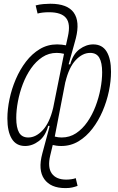

<svg xmlns="http://www.w3.org/2000/svg" viewBox="-20 -762 626 1015"><path d="M325.7 232.4Q247.6 232.4 213.9 184.6Q180.2 136.7 203.6 49.8L240.2 -86.4L241.2 -92.3L242.2 -96.7H234.9Q220.2 -42.5 185.5 -16.4Q150.9 9.8 112.8 9.8Q65.4 9.8 42.2 -28.6Q19 -66.9 19 -135.3Q19 -184.1 30.3 -238Q41.5 -292 63.5 -343.3Q85.4 -394.5 117.4 -436.3Q149.4 -478 190.7 -502.7Q231.9 -527.3 281.7 -527.3Q294.4 -527.3 306.6 -525.9Q318.8 -524.4 328.6 -522.5L338.9 -569.3Q354 -636.2 329.3 -666.7Q304.7 -697.3 239.3 -697.3Q203.6 -697.3 178.7 -690.4L168.5 -733.4Q189 -738.8 209.7 -740.5Q230.5 -742.2 246.1 -742.2Q336.4 -742.2 369.9 -695.3Q403.3 -648.4 380.9 -559.6Q377.4 -545.9 369.6 -518.1Q361.8 -490.2 354.2 -462.9Q346.7 -435.5 343.3 -423.3V-421.9H351.1Q365.7 -476.1 400.4 -501.7Q435.1 -527.3 472.7 -527.3Q520.5 -527.3 543.7 -489.3Q566.9 -451.2 566.9 -382.8Q566.9 -334 555.7 -280Q544.4 -226.1 522.5 -174.8Q500.5 -123.5 468.5 -81.8Q436.5 -40 395.3 -15.1Q354 9.8 304.2 9.8Q290.5 9.8 278.1 8.1Q265.6 6.3 258.8 4.4L245.6 59.6Q230.5 123 253.9 155.3Q277.3 187.5 330.1 187.5Q342.8 187.5 356.9 185.5Q371.1 183.6 380.4 179.7L390.1 220.7Q376.5 225.6 361.8 229Q347.2 232.4 325.7 232.4ZM318.4 -477.5Q298.8 -482.4 279.8 -482.4Q237.8 -482.4 203.9 -460Q169.9 -437.5 144 -400.4Q118.2 -363.3 100.8 -317.9Q83.5 -272.5 74.7 -225.6Q65.9 -178.7 65.9 -138.2Q65.9 -87.4 80.8 -61.3Q95.7 -35.2 129.4 -35.2Q169.9 -35.2 206.1 -74Q242.2 -112.8 260.7 -190.4V-189.9ZM269.5 -40Q277.8 -37.6 287.6 -36.4Q297.4 -35.2 306.2 -35.2Q348.1 -35.2 382.1 -57.6Q416 -80.1 441.9 -117.4Q467.8 -154.8 485.1 -200.2Q502.4 -245.6 511.2 -292.5Q520 -339.4 520 -379.9Q520 -430.7 505.1 -456.5Q490.2 -482.4 456.5 -482.4Q416 -482.4 380.1 -444.1Q344.2 -405.8 325.7 -328.1L326.2 -332.5Z"/></svg>

Font: Cascadia Mono PL ExtraLight
Style: Italic
Weight: 200
Italic angle: -10°
Monospace: yes
Designer: Aaron Bell
Foundry: Saja Typeworks
Version: Version 2404.023; ttfautohint (v1.8.4)